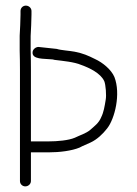

<svg xmlns="http://www.w3.org/2000/svg" viewBox="-20 -682 486 683"><path d="M53 -643V-630C53 -610 51.1 -575.8 50 -555V-502C50.7 -479.3 51 -456.3 51 -433V-38C51 -27.4 59.4 -19 70 -19C80.6 -19 90 -27.4 90 -38V-140H152C192.7 -140 235.5 -145.6 263 -157C276.9 -164.7 287.1 -167.6 302 -175C325.6 -185.9 345.9 -205.6 361 -225C388.4 -259.3 410.3 -348.2 387 -408C375.9 -434.4 345.1 -459.7 318 -472C292.6 -484.7 275.8 -492 246 -498C227.9 -501.6 196.6 -503.1 182 -508C162.4 -510.4 137.2 -512.8 117 -515C107 -515 97.2 -506.7 96 -497.5C92.2 -469.1 138.9 -473.9 162 -471C166 -471 170 -470.3 174 -469C204.9 -465.1 243.7 -461.8 269 -451C298.6 -440.4 338 -421.6 351 -393C356 -380.9 359.1 -342.5 356 -327C352.2 -303.9 349.1 -283.3 340 -265C331.8 -244.5 316.4 -233.7 301 -220C285.9 -207.1 264 -201 246 -192C224 -182.6 184.6 -179 152 -179H90V-433C90 -457 89.7 -480.3 89 -503V-554C90.1 -574.2 92 -609.8 92 -630V-643C92 -653.6 82.6 -662 72 -662C61.4 -662 53 -653.6 53 -643Z"/></svg>

Font: Just Breathe
Style: Regular
Weight: 400
Foundry: Cannot Into Space Fonts
Version: Version 0.72